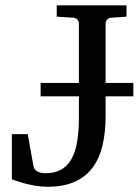

<svg xmlns="http://www.w3.org/2000/svg" viewBox="-20 -691 525 727"><path d="M379.9 -326.2V-252.9Q379.9 -190.4 368.2 -140.6Q356.4 -90.8 330.6 -56.2Q304.7 -21.5 262.7 -2.7Q220.7 16.1 160.2 16.1Q135.7 16.1 112.3 12Q88.9 7.8 70.3 2.7Q51.8 -2.4 39.3 -6.8Q26.9 -11.2 24.9 -12.2V-183.1H85L106.9 -61Q108.4 -53.7 113 -48.6Q117.7 -43.5 124 -40.5Q130.4 -37.6 137.9 -36.4Q145.5 -35.2 152.8 -35.2Q187 -35.2 210.9 -48.3Q234.9 -61.5 250 -87.9Q265.1 -114.3 272 -153.8Q278.8 -193.4 278.8 -246.1V-326.2H133.8V-377H278.8V-602.1Q278.8 -609.4 273.7 -616.2Q268.6 -623 257.8 -624L194.8 -627.9V-670.9H459V-627.9L400.9 -624Q390.6 -623 385.3 -616.2Q379.9 -609.4 379.9 -602.1V-377H484.9V-326.2Z"/></svg>

Font: Charis SIL Am
Style: Regular
Weight: 400
Foundry: SIL International
Version: Version 5.000